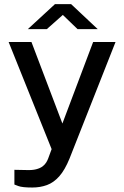

<svg xmlns="http://www.w3.org/2000/svg" viewBox="-20 -714 582 900"><path d="M131.5 165Q84 165 65.8 158Q47.5 151 47.5 151V82L100 83Q130 84.5 149.2 79.5Q168.5 74.5 179.8 65.8Q191 57 197 47Q203 37 206 28.5L222 -15L20.5 -517H127.5L272.5 -135L416.5 -517H521.5L306 29Q284 83 257.8 112.5Q231.5 142 200 153.5Q168.5 165 131.5 165ZM343.5 -577.5 274.5 -644 199.5 -577.5H110.5L237.5 -694.5H313.5L438 -577.5Z"/></svg>

Font: Public Sans Medium
Style: Regular
Weight: 500
Designer: The Public Sans Project Authors: Dan O. Williams and USWDS (Libre Franklin designed by Pablo Impallari and Rodrigo Fuenz
Version: Version 1.007